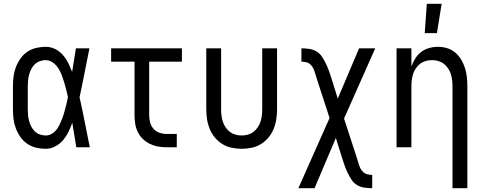

<svg xmlns="http://www.w3.org/2000/svg" viewBox="-20 -774 2540 1009"><path d="M220 8Q195 8 169.5 2Q144 -4 123 -18.5Q102 -33 87 -54.5Q72 -76 63 -100Q54 -124 51 -149Q48 -174 48 -200V-320Q48 -346 51 -371Q54 -396 63 -420Q72 -444 87 -465.5Q102 -487 123 -501.5Q144 -516 169.5 -522Q195 -528 220 -528Q246 -528 269.5 -516.5Q293 -505 310 -485.5Q327 -466 338.5 -443Q350 -420 359 -396Q364 -427 369 -458Q374 -489 379 -520H450Q437 -456 424.5 -391.5Q412 -327 398 -263Q413 -198 425.5 -132Q438 -66 452 0H381Q376 -32 370.5 -64Q365 -96 360 -128V-129Q351 -104 339.5 -80.5Q328 -57 311 -37Q294 -17 270 -4.5Q246 8 220 8ZM220 -62Q236 -62 250 -69.5Q264 -77 274 -89Q284 -101 291 -115Q298 -129 304 -143.5Q310 -158 314.5 -173Q319 -188 323 -203Q327 -218 330.5 -233Q334 -248 337 -264Q333 -283 328 -303Q323 -323 317 -342.5Q311 -362 304 -380.5Q297 -399 286 -416Q275 -433 257.5 -445.5Q240 -458 220 -458Q205 -458 189.5 -452.5Q174 -447 163 -436.5Q152 -426 144.5 -411.5Q137 -397 133 -382Q129 -367 127.5 -351.5Q126 -336 126 -320V-200Q126 -184 127.5 -168.5Q129 -153 133 -138Q137 -123 144.5 -108.5Q152 -94 163 -83.5Q174 -73 189.5 -67.5Q205 -62 220 -62Z M909 0H855Q833 0 810.5 -4Q788 -8 767.5 -18Q747 -28 730.5 -44Q714 -60 704 -80.5Q694 -101 690.5 -123.5Q687 -146 687 -169V-450H564V-520H936V-450H764V-169Q764 -150 769 -131Q774 -112 786.5 -97.5Q799 -83 817.5 -76.5Q836 -70 855 -70H909Z M1250 8Q1224 8 1197.5 2.5Q1171 -3 1148.5 -17Q1126 -31 1109 -51.5Q1092 -72 1082 -96.5Q1072 -121 1068 -147.5Q1064 -174 1064 -200V-520H1142V-200Q1142 -183 1144 -166.5Q1146 -150 1151 -134.5Q1156 -119 1165.5 -105Q1175 -91 1188 -81Q1201 -71 1217 -66.5Q1233 -62 1250 -62Q1267 -62 1283 -66.5Q1299 -71 1312 -81Q1325 -91 1334.5 -105Q1344 -119 1349 -134.5Q1354 -150 1356 -166.5Q1358 -183 1358 -200V-520H1436V-200Q1436 -174 1432 -147.5Q1428 -121 1418 -96.5Q1408 -72 1391 -51.5Q1374 -31 1351.5 -17Q1329 -3 1302.5 2.5Q1276 8 1250 8Z M1633 215H1548L1712 -154L1651 -341Q1647 -354 1643 -366Q1639 -378 1635.5 -390.5Q1632 -403 1626.5 -414.5Q1621 -426 1611.5 -435Q1602 -444 1589.5 -447Q1577 -450 1564 -450V-520Q1585 -520 1605.5 -517Q1626 -514 1643.5 -503.5Q1661 -493 1672.5 -475.5Q1684 -458 1693 -439Q1702 -420 1709 -401Q1716 -382 1722 -362L1755 -256L1867 -520H1952L1788 -151L1849 36Q1853 49 1857 61Q1861 73 1864.5 85.5Q1868 98 1873.5 109.5Q1879 121 1888.5 130Q1898 139 1910.5 142Q1923 145 1936 145V215Q1915 215 1894.5 212Q1874 209 1856.5 198.5Q1839 188 1827.5 170.5Q1816 153 1807 134Q1798 115 1791 96Q1784 77 1778 57L1745 -49Z M2358 215V-320Q2358 -337 2356 -353.5Q2354 -370 2349 -385.5Q2344 -401 2334.5 -415Q2325 -429 2312 -439Q2299 -449 2283 -453.5Q2267 -458 2250 -458Q2233 -458 2217 -453.5Q2201 -449 2188 -439Q2175 -429 2165.5 -415Q2156 -401 2151 -385.5Q2146 -370 2144 -353.5Q2142 -337 2142 -320V0H2064V-520H2142V-425Q2150 -447 2162.5 -467Q2175 -487 2193.5 -501Q2212 -515 2235 -521.5Q2258 -528 2281 -528Q2306 -528 2329.5 -521Q2353 -514 2372 -498Q2391 -482 2403.5 -461Q2416 -440 2423.5 -416.5Q2431 -393 2433.5 -368.5Q2436 -344 2436 -320V215ZM2212 -600 2223 -754H2301L2276 -600Z"/></svg>

Font: Iosevka srxl
Style: Regular
Weight: 400
Monospace: yes
Designer: Belleve Invis
Foundry: Belleve Invis
Version: Version 33.0.1; ttfautohint (v1.8.3)